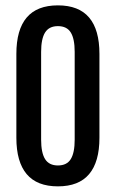

<svg xmlns="http://www.w3.org/2000/svg" viewBox="-20 -668 421 698"><path d="M190.5 9.5Q114.5 9.5 77 -35Q39.5 -79.5 39.5 -167V-472Q39.5 -560 77 -604.2Q114.5 -648.5 190.5 -648.5Q266.5 -648.5 304 -604.2Q341.5 -560 341.5 -472V-167Q341.5 -79.5 304 -35Q266.5 9.5 190.5 9.5ZM190.5 -66.5Q223 -66.5 237.2 -89.5Q251.5 -112.5 251.5 -160V-479.5Q251.5 -527 237.2 -550Q223 -573 190.5 -573Q158.5 -573 144 -550Q129.5 -527 129.5 -479.5V-160Q129.5 -112.5 144 -89.5Q158.5 -66.5 190.5 -66.5Z"/></svg>

Font: Anek Latin Condensed Medium
Style: Regular
Weight: 500
Width: 3
Designer: Yesha Goshar
Foundry: Ek Type
Version: Version 1.003